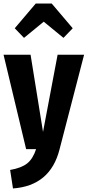

<svg xmlns="http://www.w3.org/2000/svg" viewBox="-25 -839 493 1080"><path d="M310 1Q258 206 48 221L32 117Q95 106 127.5 80.5Q160 55 178 0H122L-5 -531H147L217 -97L299 -531H448ZM110 -626 58 -680 176 -819H266L384 -680L332 -626L221 -717Z"/></svg>

Font: Fira Sans Extra Condensed
Style: Bold
Weight: 700
Width: 1
Designer: Carrois Corporate & Edenspiekermann AG
Foundry: Carrois Corporate GbR & Edenspiekermann AG
Version: Version 4.203